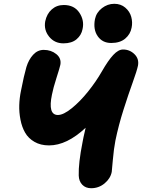

<svg xmlns="http://www.w3.org/2000/svg" viewBox="-20 -973 744 1005"><path d="M562 -748Q516.1 -748 491.5 -783.4Q466.8 -818.8 477.1 -873Q484.4 -907.7 513.7 -930.4Q543 -953.1 578.1 -953.1Q612.3 -953.1 635.7 -933.1Q659.2 -913.1 667 -884.8Q674.8 -856.4 668.9 -828.1Q662.6 -793.9 635.5 -771Q608.4 -748 562 -748ZM312 -746.1Q265.1 -746.1 236.8 -781.5Q208.5 -816.9 216.8 -861.8Q225.1 -900.9 251 -923.8Q276.9 -946.8 314 -946.8Q368.7 -946.8 395.5 -906.5Q422.4 -866.2 412.1 -820.8Q406.2 -789.1 380.9 -767.6Q355.5 -746.1 312 -746.1ZM457 12.2Q428.2 12.2 410.6 -6.1Q393.1 -24.4 392.1 -54.2Q390.1 -118.2 412.1 -229Q414.1 -241.2 417 -254.4Q419.9 -267.6 423.3 -282Q426.8 -296.4 428.2 -304.2Q329.6 -211.9 236.8 -211.9Q192.4 -211.9 160.4 -230.5Q128.4 -249 111.6 -278.3Q94.7 -307.6 87.2 -346.2Q79.6 -384.8 80.8 -422.6Q82 -460.4 89.8 -498Q105.5 -578.6 118.2 -622.1Q129.9 -660.6 153.3 -686.3Q176.8 -711.9 209 -711.9Q247.6 -711.9 274.9 -689.7Q302.2 -667.5 295.9 -633.8Q293 -619.1 275.6 -565.2Q258.3 -511.2 252 -478Q229.5 -371.1 283.2 -371.1Q312 -371.1 355.7 -406.5Q399.4 -441.9 440.9 -493.7Q482.4 -545.4 513.2 -599.1Q546.4 -657.2 573 -685.5Q599.6 -713.9 624 -713.9Q659.2 -713.9 684.1 -689.2Q709 -664.6 702.1 -628.9Q696.3 -601.6 674.6 -541.5Q652.8 -481.4 626.7 -399.4Q600.6 -317.4 584 -236.8Q575.7 -194.3 570.6 -135.5Q565.4 -76.7 564.9 -73.2Q558.1 -38.6 527.6 -13.2Q497.1 12.2 457 12.2Z"/></svg>

Font: Shantell Sans Normal
Style: Italic
Weight: 800
Italic angle: -11.31°
Designer: Stephen Nixon, Anya Danilova, Shantell Martin
Foundry: Arrow Type
Version: Version 1.006;[559af2be0]